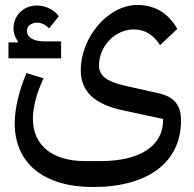

<svg xmlns="http://www.w3.org/2000/svg" viewBox="-20 -510 777 770"><path d="M14 -276H225V-344H159C114 -344 88 -360 88 -387C88 -405 105 -419 129 -419C147 -419 164 -410 177 -396L216 -445C198 -471 161 -488 129 -488C74 -488 34 -448 34 -395C34 -376 42 -357 52 -344L51 -340H14ZM353 240C574 240 706 141 706 -27C706 -88 679 -122 616 -136L482 -166C410 -182 377 -206 377 -247C377 -326 442 -392 517 -392C562 -392 595 -370 622 -329L691 -394C657 -454 605 -490 531 -490C411 -490 304 -358 304 -229C304 -143 358 -92 475 -67L634 -33V-27C634 75 541 136 384 136H321C190 136 112 73 112 -34C112 -82 129 -143 155 -196L86 -217C57 -148 39 -75 39 -15C39 145 156 240 353 240Z"/></svg>

Font: IBM Plex Arabic Text
Style: Regular
Weight: 450
Designer: Mike Abbink, Paul van der Laan, Pieter van Rosmalen, Wael Morcos, Khajak Apelian
Foundry: Bold Monday
Version: Version 1.0